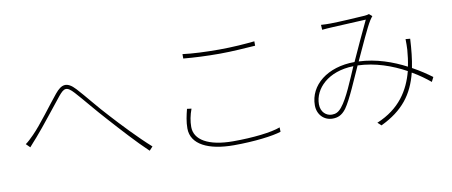

<svg xmlns="http://www.w3.org/2000/svg" viewBox="-68 -1004 3135 1331"><g transform="rotate(-10 1500.0 -338.5)"><path d="M74 -251 101 -224C114 -240 137 -264 155 -285C214 -352 307 -473 361 -539C401 -587 420 -597 470 -542C516 -492 594 -395 662 -321C735 -240 832 -132 912 -57L936 -83C851 -158 738 -278 681 -341C612 -414 538 -509 486 -565C427 -629 388 -616 341 -559C284 -490 194 -365 134 -305C111 -282 94 -265 74 -251Z M1252 -677V-646C1328 -639 1412 -635 1508 -635C1597 -635 1692 -643 1758 -647V-678C1690 -671 1602 -664 1508 -664C1413 -664 1322 -668 1252 -677ZM1248 -294 1217 -298C1206 -255 1196 -210 1196 -164C1196 -50 1316 7 1494 7C1638 7 1772 -10 1828 -29L1827 -60C1765 -36 1635 -21 1494 -21C1318 -21 1224 -79 1224 -169C1224 -209 1232 -251 1248 -294Z M2825 -508 2793 -511C2794 -485 2793 -457 2792 -436C2789 -397 2784 -358 2776 -320C2682 -369 2569 -410 2446 -415C2493 -516 2546 -636 2575 -682C2583 -694 2588 -701 2594 -708L2573 -726C2564 -723 2555 -721 2542 -720C2504 -717 2348 -708 2300 -708C2280 -708 2257 -708 2233 -710L2235 -675C2257 -677 2279 -679 2302 -680C2348 -682 2505 -690 2545 -692C2507 -614 2460 -510 2417 -416C2225 -416 2094 -309 2094 -168C2094 -103 2139 -56 2200 -56C2235 -56 2265 -66 2296 -107C2337 -164 2394 -302 2434 -389C2557 -385 2673 -343 2770 -290C2736 -160 2663 -41 2500 26L2525 49C2682 -26 2758 -127 2795 -275C2844 -247 2886 -216 2921 -187L2937 -219C2901 -246 2855 -277 2802 -306C2814 -366 2821 -432 2825 -508ZM2404 -389C2365 -300 2316 -176 2269 -120C2246 -92 2226 -84 2200 -84C2161 -84 2123 -114 2123 -170C2123 -279 2225 -385 2404 -389Z"/></g></svg>

Font: Harano Aji Gothic TW ExtraLight
Style: Regular
Weight: 250
Foundry: Masamichi Hosoda
Version: HaranoAjiGothicTW-ExtraLight version 20230610;ttx 4.39.4